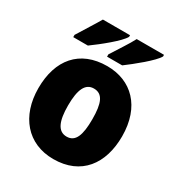

<svg xmlns="http://www.w3.org/2000/svg" viewBox="-182 -890 956 1023"><g transform="rotate(30 296.5 -378.0)"><path d="M529 -756V-766H361C342 -728 302 -670 271 -620V-606H364C414 -643 510 -720 529 -756ZM320 -756V-766H153C132 -729 94 -671 63 -620V-606H153C207 -645 300 -719 320 -756ZM553 -278C553 -461 447 -563 298 -563C129 -563 38 -452 38 -278C38 -107 136 10 295 10C466 10 553 -109 553 -278ZM221 -277C221 -375 244 -424 296 -424C351 -424 370 -375 370 -278C370 -180 351 -129 297 -129C243 -129 221 -181 221 -277Z"/></g></svg>

Font: Noto Sans Telugu SemiCondensed Black
Style: Regular
Weight: 900
Width: 4
Designer: Jelle Bosma - Monotype Design Team
Foundry: Monotype Imaging Inc.
Version: Version 2.005